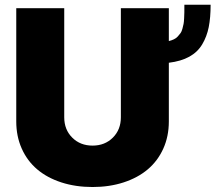

<svg xmlns="http://www.w3.org/2000/svg" viewBox="-20 -761 914 790"><path d="M738.6 -741.5H846.6Q846.6 -688.2 838.8 -649.3Q831 -610.4 812 -578.5Q793 -546.5 758.9 -527.7Q724.8 -508.9 674.7 -502.8V-261.4Q674.7 -199.9 651.8 -149.3Q628.9 -98.7 587.9 -64.1Q546.9 -29.5 488.6 -10.5Q430.4 8.5 360.8 8.5Q290.8 8.5 232.4 -10.5Q174 -29.5 133.2 -64.1Q92.3 -98.7 69.6 -149.3Q46.9 -199.9 46.9 -261.4V-727.3H244.3V-278.4Q244.3 -227.6 277.2 -194.8Q310 -161.9 360.8 -161.9Q411.6 -161.9 444.4 -194.8Q477.3 -227.6 477.3 -278.4V-727.3H674.7V-592Q686.4 -594.8 695.8 -599.4Q705.3 -604 711.8 -611.3Q718.4 -618.6 723 -625Q727.6 -631.4 730.6 -642.9Q733.7 -654.5 735.3 -662.5Q736.9 -670.5 737.6 -685.9Q738.3 -701.3 738.5 -710.4Q738.6 -719.5 738.6 -737.9Z"/></svg>

Font: Karasuma Gothic
Style: Black
Weight: 900
Designer: Rasmus Andersson / Ryoko Nishizuka
Foundry: Genbu
Version: Version 1.00